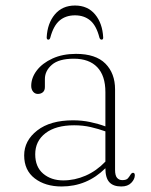

<svg xmlns="http://www.w3.org/2000/svg" viewBox="-20 -665 546 695"><path d="M67.5 -102.5Q67.5 -156 114.8 -192.8Q162 -229.5 244.5 -229.5Q277 -229.5 306.5 -223.2Q336 -217 361.5 -207.5V-331.5Q361.5 -391 332 -421.8Q302.5 -452.5 247.5 -452.5Q193 -452.5 167.8 -430.5Q142.5 -408.5 142.5 -379V-350Q142.5 -337.5 135.2 -331.2Q128 -325 117 -325Q106.5 -325 99.8 -333.2Q93 -341.5 93 -354Q93 -383.5 113.2 -410Q133.5 -436.5 170 -453.2Q206.5 -470 255 -470Q326.5 -470 361.5 -434.8Q396.5 -399.5 396.5 -341.5V-50Q396.5 -29.5 403.8 -21.2Q411 -13 422.5 -13Q437.5 -13 443 -19.5Q448.5 -26 452 -32Q456.5 -39.5 461.5 -39.5Q468 -39.5 468 -30.5Q468 -16.5 455.2 -3.2Q442.5 10 419 10Q390 10 375.8 -5.5Q361.5 -21 361.5 -56Q295 10 203 10Q144 10 105.8 -19.2Q67.5 -48.5 67.5 -102.5ZM107.5 -106.5Q107.5 -61 136.2 -36.5Q165 -12 209 -12Q250.5 -12 290 -29.2Q329.5 -46.5 361.5 -80V-189.5Q336.5 -198.5 308.5 -205Q280.5 -211.5 248.5 -211.5Q182 -211.5 144.8 -183Q107.5 -154.5 107.5 -106.5ZM251.5 -609.5Q218 -609.5 195.8 -590.8Q173.5 -572 162 -528.5Q160 -521.5 155 -521.5Q149 -521.5 149 -529.5Q151.5 -580.5 178.5 -612.8Q205.5 -645 251.5 -645Q297.5 -645 324.2 -612.8Q351 -580.5 353.5 -529.5Q354 -521.5 347.5 -521.5Q342.5 -521.5 340 -528.5Q329 -572 306.8 -590.8Q284.5 -609.5 251.5 -609.5Z"/></svg>

Font: Fraunces 9pt S000 Thin
Style: Regular
Weight: 100
Version: Version 1.000; ttfautohint (v1.8.3)